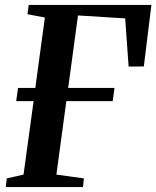

<svg xmlns="http://www.w3.org/2000/svg" viewBox="-20 -763 638 783"><path d="M3.5 0 7.5 -35.5 76 -51 117 -350.5H46L53.5 -404.5H124L163 -691.5L92 -705L97 -743H597.5L566.5 -492L504.5 -491.5L490.5 -688L298 -700L258 -404.5H447L439.5 -350.5H250.5L210 -51L322 -35.5L318.5 0Z"/></svg>

Font: Merriweather 60pt SemiBold
Style: Italic
Weight: 600
Italic angle: -7.8°
Version: Version 2.101